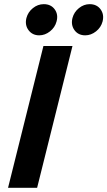

<svg xmlns="http://www.w3.org/2000/svg" viewBox="-20 -894 511 914"><path d="M18.3 0 186.7 -675H325L156.7 0ZM385.8 -725.8Q352.5 -725.8 334.6 -750.4Q316.7 -775 325 -808.3Q332.5 -836.7 355.8 -855.4Q379.2 -874.2 406.7 -874.2Q440.8 -874.2 458.8 -849.6Q476.7 -825 468.3 -791.7Q460.8 -763.3 437.1 -744.6Q413.3 -725.8 385.8 -725.8ZM166.7 -725.8Q134.2 -725.8 115.8 -750.4Q97.5 -775 105.8 -808.3Q113.3 -836.7 136.7 -855.4Q160 -874.2 188.3 -874.2Q222.5 -874.2 240.4 -849.6Q258.3 -825 249.2 -791.7Q241.7 -763.3 217.9 -744.6Q194.2 -725.8 166.7 -725.8Z"/></svg>

Font: Funnel Sans Light
Style: Bold Italic
Weight: 700
Italic angle: -14.036°
Version: Version 1.000